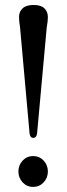

<svg xmlns="http://www.w3.org/2000/svg" viewBox="-20 -745 270 772"><path d="M115.5 -725Q145 -725 158.8 -711.2Q172.5 -697.5 172.5 -676.5Q172.5 -659.5 168 -636L129 -207.5Q126 -190.5 114 -190.5Q101.5 -190.5 99 -207.5L60.5 -636.5Q58.5 -648.5 57.5 -658Q56.5 -667.5 56.5 -676.5Q56.5 -698 71 -711.5Q85.5 -725 115.5 -725ZM113 6.5Q88 6.5 71 -11.8Q54 -30 54 -55.5Q54 -81 71 -99.2Q88 -117.5 113 -117.5Q138.5 -117.5 155.5 -99.2Q172.5 -81 172.5 -55.5Q172.5 -30 155.5 -11.8Q138.5 6.5 113 6.5Z"/></svg>

Font: Fraunces 144pt Soft
Style: Regular
Weight: 400
Version: Version 1.000;[0bf87f6ff]